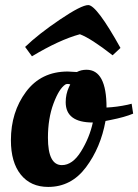

<svg xmlns="http://www.w3.org/2000/svg" viewBox="-20 -725 545 757"><path d="M170 12C230.7 12 280.3 -13.8 319 -65.5C357.7 -117.2 383.3 -178 396 -248L416 -252C453.3 -259.3 483 -267.7 505 -277L499 -316L483 -312C455 -306 427.3 -302.3 400 -301C400 -400.3 373.7 -450 321 -450C307 -450 294.3 -447 283 -441L247 -443C177 -443 122.2 -416.3 82.5 -363C42.8 -309.7 23 -246 23 -172C23 -114 36 -68.8 62 -36.5C88 -4.2 124 12 170 12ZM224 -74C187.3 -74 169 -110 169 -182C169 -232.7 176.3 -277.7 191 -317C205.7 -356.3 221.3 -381.3 238 -392C240 -393.3 243 -394 247 -394C251 -394 254.3 -393.3 257 -392L252 -382C243.3 -363.3 239 -343.3 239 -322C239 -268.7 274.7 -242 346 -242C337.3 -202 321.8 -164 299.5 -128C277.2 -92 252 -74 224 -74ZM328 -705C310 -705 272.8 -686 216.5 -648C160.2 -610 114.3 -574 79 -540L106 -503C178 -546.3 241 -575.3 295 -590C323.7 -579.3 366.7 -551.7 424 -507L455 -536C392.3 -648.7 350 -705 328 -705Z"/></svg>

Font: Oleo Script
Style: Regular
Weight: 400
Designer: Soytutype
Foundry: Soytutype
Version: Version 1.002